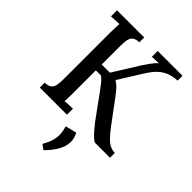

<svg xmlns="http://www.w3.org/2000/svg" viewBox="-269 -832 1230 1230"><g transform="rotate(45 346.5 -216.5)"><path d="M53 0V-44Q86 -46 100.5 -58Q115 -70 119 -94Q123 -118 123 -155V-571Q123 -593 124 -613.5Q125 -634 126 -649Q109 -648 89 -647Q69 -646 53 -645V-700H299V-656Q267 -655 252 -642.5Q237 -630 233 -606.5Q229 -583 229 -545V-385H303L412 -560Q427 -583 446 -609Q465 -635 482 -650Q467 -649 450.5 -648.5Q434 -648 421 -647V-700H646V-656Q610 -654 579.5 -644Q549 -634 520 -609Q491 -584 459 -532L362 -377Q388 -361 405 -341Q422 -321 438 -300L547 -153Q579 -110 602.5 -86Q626 -62 647 -53Q668 -44 689 -44V0H556Q547 0 530 -15Q513 -30 493.5 -53Q474 -76 456 -99L343 -255Q326 -278 308.5 -300Q291 -322 274 -332H229V-134Q229 -107 228.5 -85.5Q228 -64 226 -51Q243 -53 263.5 -53.5Q284 -54 299 -55V0ZM353 267 320 243Q343 203 351 172.5Q359 142 357 114.5Q355 87 346 58L422 39Q440 71 440 105Q440 145 416.5 186.5Q393 228 353 267Z"/></g></svg>

Font: Lora Medium
Style: Regular
Weight: 500
Designer: Olga Karpushina, Alexei Vanyashin (Cyrillic)
Foundry: Cyreal
Version: Version 3.004